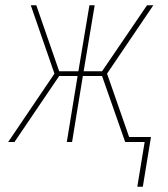

<svg xmlns="http://www.w3.org/2000/svg" viewBox="-20 -540 640 730"><path d="M502 170 530 0H456L368 -251H295L254 0H234L275 -251H205L35 0H11L187 -260L97 -520H118L205 -269H278L320 -520H340L298 -269H368L539 -520H563L387 -260L471 -19H554L523 170Z"/></svg>

Font: Iosevka Thin Extended
Style: Italic
Weight: 100
Width: 7
Italic angle: -9°
Monospace: yes
Designer: Belleve Invis
Foundry: Belleve Invis
Version: Version 32.5.0; ttfautohint (v1.8.4)